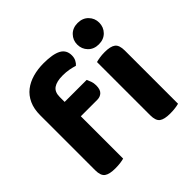

<svg xmlns="http://www.w3.org/2000/svg" viewBox="-177 -872 1049 1049"><g transform="rotate(-45 348.0 -347.0)"><path d="M204 -446H374Q379 -436 384.5 -421Q390 -406 390 -388Q390 -356 375.5 -342Q361 -328 338 -328H211V-1Q201 2 183 4.5Q165 7 143 7Q98 7 78 -7.5Q58 -22 58 -64V-489Q58 -538 74.5 -574Q91 -610 120 -632.5Q149 -655 188 -666Q227 -677 272 -677Q343 -677 377.5 -658.5Q412 -640 412 -598Q412 -579 404.5 -564.5Q397 -550 387 -542Q368 -548 346.5 -552Q325 -556 298 -556Q252 -556 228 -539.5Q204 -523 204 -484ZM635 -1Q625 2 607 4.5Q589 7 567 7Q522 7 502.5 -7.5Q483 -22 483 -64V-475Q493 -478 511 -481Q529 -484 551 -484Q596 -484 615.5 -469Q635 -454 635 -412ZM474 -619Q474 -653 497.5 -677Q521 -701 559 -701Q597 -701 620.5 -677Q644 -653 644 -619Q644 -584 620.5 -560Q597 -536 559 -536Q521 -536 497.5 -560Q474 -584 474 -619Z"/></g></svg>

Font: Baloo Thambi 2
Style: Bold
Weight: 700
Designer: Aadarsh Rajan and Ek Type
Foundry: Ek Type
Version: Version 1.640;hotconv 1.0.111;makeotfexe 2.5.65597; ttfautoh